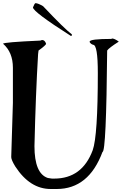

<svg xmlns="http://www.w3.org/2000/svg" viewBox="-20 -1208 793 1243"><path d="M703.1 -959Q721.7 -959 749 -938.5Q684.6 -897.5 673.8 -880.9Q668 -224.6 643.6 -224.6Q554.7 15.6 346.7 15.6H308.6Q173.8 15.6 79.1 -129.9Q52.7 -172.9 52.7 -191.4L63.5 -542V-769.5Q63.5 -869.1 0 -924.8Q0 -934.6 241.2 -945.3L252 -949.2Q270.5 -949.2 278.3 -924.8Q278.3 -916 229.5 -880.9L226.6 -857.4Q210.9 -595.7 203.1 -261.7Q203.1 -84 290 -55.7L316.4 -51.8H331.1Q511.7 -51.8 580.1 -235.4Q613.3 -328.1 613.3 -735.4Q613.3 -918 583 -918Q567.4 -922.9 560.5 -935.5V-938.5Q560.5 -956.1 703.1 -956.1ZM258.8 -1168Q398.4 -1020.5 445.3 -985.4V-978.5L441.4 -975.6H438.5Q193.4 -1131.8 193.4 -1160.2Q204.1 -1187.5 210 -1187.5Q225.6 -1187.5 258.8 -1168Z"/></svg>

Font: EG Dragon Caps 
Style: Regular
Weight: 400
Designer: Bill Roach / W.K. Roach
Version: Version 1.00 April 18, 2012, initial release